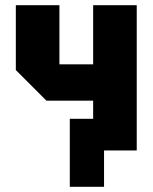

<svg xmlns="http://www.w3.org/2000/svg" viewBox="-20 -580 588 740"><path d="M507 -560V0H339V-192H159L41 -310V-560H209V-332H339V-560ZM249 140V-122H381V140Z"/></svg>

Font: Tektur SemiCondensed
Style: Bold
Weight: 700
Width: 4
Designer: Adam Jagosz
Foundry: Adam Jagosz
Version: Version 1.005;gftools[0.9.30]